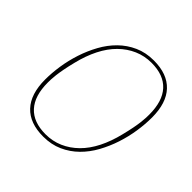

<svg xmlns="http://www.w3.org/2000/svg" viewBox="-184 -874 1049 1049"><g transform="rotate(45 341.0 -349.0)"><path d="M293 -6Q347 -6 394 -26.5Q441 -47 479.5 -85Q518 -123 546 -178.5Q574 -234 591 -304Q601 -344 606.5 -373Q612 -402 614.5 -423Q617 -444 617.5 -458.5Q618 -473 618 -483Q618 -586 569.5 -639Q521 -692 427 -692Q373 -692 326 -671.5Q279 -651 240.5 -613Q202 -575 174 -519.5Q146 -464 129 -394Q119 -354 113.5 -324.5Q108 -295 105.5 -274Q103 -253 102.5 -239Q102 -225 102 -215Q102 -112 150.5 -59Q199 -6 293 -6ZM293 12Q189 12 134.5 -46Q80 -104 80 -216Q80 -267 88.5 -323Q97 -379 115 -434Q133 -489 160.5 -539Q188 -589 226.5 -627Q265 -665 315 -687.5Q365 -710 427 -710Q531 -710 585.5 -652Q640 -594 640 -482Q640 -431 631.5 -375Q623 -319 605 -264Q587 -209 559.5 -159Q532 -109 493.5 -71Q455 -33 405 -10.5Q355 12 293 12Z"/></g></svg>

Font: IBM Plex Serif Thin
Style: Italic
Weight: 100
Italic angle: -14°
Designer: Mike Abbink, Paul van der Laan, Pieter van Rosmalen
Foundry: Bold Monday
Version: Version 3.001